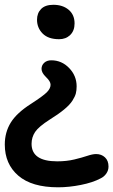

<svg xmlns="http://www.w3.org/2000/svg" viewBox="-29 -548 477 809"><path d="M220.2 -382.8Q174.3 -382.8 150.6 -406.7Q127 -430.7 127 -464.8Q127 -492.7 144.3 -510.3Q161.6 -527.8 195.8 -527.8Q235.4 -527.8 260.3 -506.8Q285.2 -485.8 285.2 -449.2Q285.2 -418.5 266.8 -400.6Q248.5 -382.8 220.2 -382.8ZM215.8 241.2Q105 241.2 48.1 192.1Q-8.8 143.1 -8.8 61Q-8.8 9.3 16.4 -31.5Q41.5 -72.3 102.1 -110.8Q152.8 -143.6 168.5 -159.4Q184.1 -175.3 184.1 -190.9Q184.1 -205.1 165 -223.1Q146 -241.2 146 -257.8Q146 -272.9 157.2 -283.4Q168.5 -293.9 187 -293.9Q231 -293.9 262.5 -261.2Q293.9 -228.5 293.9 -184.1Q293.9 -167 290.5 -154.1Q287.1 -141.1 276.1 -123.8Q265.1 -106.4 241.2 -86.7Q217.3 -66.9 180.2 -43.9Q134.3 -14.6 119.1 7.8Q104 30.3 104 58.1Q104 131.8 211.9 131.8Q251.5 131.8 283.9 124Q316.4 116.2 338.9 108.6Q361.3 101.1 376 101.1Q398.4 101.1 413.3 115Q428.2 128.9 428.2 153.8Q428.2 169.9 418.9 183.3Q409.7 196.8 394 204.1Q361.8 221.2 311.8 231.2Q261.7 241.2 215.8 241.2Z"/></svg>

Font: Shantell Sans Bouncy
Style: Regular
Weight: 500
Designer: Stephen Nixon, Anya Danilova, Shantell Martin
Foundry: Arrow Type
Version: Version 1.006;[9816181b4]